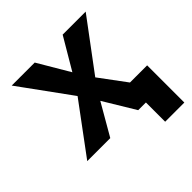

<svg xmlns="http://www.w3.org/2000/svg" viewBox="-172 -658 930 930"><g transform="rotate(-45 293.0 -193.5)"><path d="M441.4 131.8V-123H572.8V131.8ZM39.6 0 253.9 -289.1 388.7 -517.6H546.4L324.2 -219.7L197.3 0ZM388.7 0 255.9 -219.7 39.6 -517.6H197.3L332 -289.1L546.4 0Z"/></g></svg>

Font: Cascadia Code PL
Style: Regular
Weight: 400
Monospace: yes
Designer: Aaron Bell
Foundry: Saja Typeworks
Version: Version 2102.003